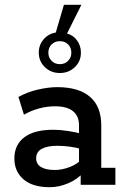

<svg xmlns="http://www.w3.org/2000/svg" viewBox="-20 -772 518 802"><path d="M188 10Q116 10 78 -23Q40 -56 40 -110Q40 -167 81.5 -198.5Q123 -230 203 -230Q230 -230 263.5 -225Q297 -220 326 -212L310 -201V-249Q310 -287 285 -307.5Q260 -328 210 -328Q176 -328 143 -319Q110 -310 80 -293L57 -367Q95 -388 139 -398Q183 -408 219 -408Q309 -408 356 -367.5Q403 -327 403 -248V-71H462V0H317V-64L330 -53Q304 -23 265 -6.5Q226 10 188 10ZM209 -62Q239 -62 270.5 -74Q302 -86 319 -105L310 -77V-174L326 -148Q298 -156 271 -159.5Q244 -163 219 -163Q177 -163 154 -150Q131 -137 131 -111Q131 -87 151 -74.5Q171 -62 209 -62ZM230 -467Q193 -467 167.5 -491.5Q142 -516 142 -552Q142 -584 162 -607.5Q182 -631 213 -636L247 -752H320L260 -632Q286 -625 302 -603Q318 -581 318 -552Q318 -516 292.5 -491.5Q267 -467 230 -467ZM182 -552Q182 -532 195.5 -518Q209 -504 230 -504Q251 -504 264.5 -518Q278 -532 278 -552Q278 -573 264.5 -586.5Q251 -600 230 -600Q209 -600 195.5 -586.5Q182 -573 182 -552Z"/></svg>

Font: Rokkitt Medium
Style: Regular
Weight: 500
Version: Version 3.103